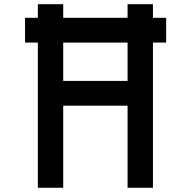

<svg xmlns="http://www.w3.org/2000/svg" viewBox="-20 -889 905 909"><path d="M159.2 0H279.3V-388.7H584V0H704.1V-869.1H584V-505.9H279.3V-869.1H159.2ZM98.6 -687.5H766.6V-804.7H98.6Z"/></svg>

Font: OCR-B
Style: Regular
Weight: 400
Version: 1.1